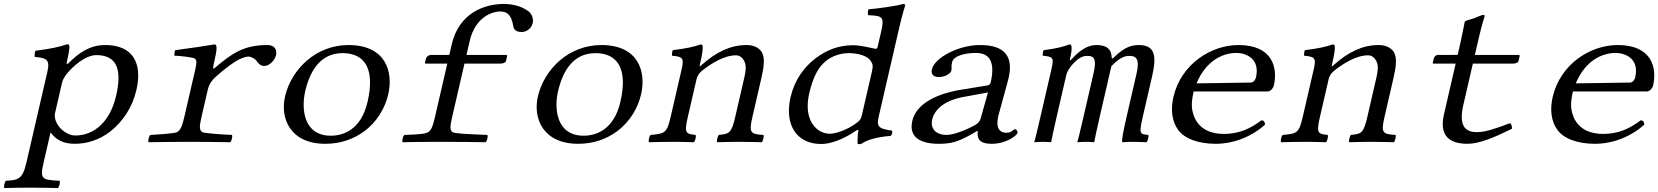

<svg xmlns="http://www.w3.org/2000/svg" viewBox="-50 -718 8394 972"><path d="M303.6 -362C341.2 -401.5 392.4 -439 437.4 -439C547 -439 566.9 -359 537.8 -233C508.5 -106 430.4 -32 330.4 -32C284.1 -32 222.7 -83 227.6 -141L264 -299C269.3 -322 287.6 -345.3 303.6 -362ZM287.6 -401C295.2 -434 303.2 -473 301 -485C300.1 -490 299 -494 290 -494C256.3 -482 208.7 -471 129.4 -461C125.8 -454 124.9 -437 125.3 -430C183.9 -424 204.7 -419 189.7 -354L83.5 106C64.4 189 42.2 194 -19.5 197C-26.9 203 -32.6 228 -28 234C14.2 233 49.3 232 98.4 232C155 232 200.2 233 243 234C250.4 228 256.1 203 251.5 197C161.4 193 151.5 188.6 170.5 106L206.1 -48C230 -13 268.7 10 327.7 10C389.7 10 452.1 -9 508 -52C571.8 -103 619.9 -173 640.7 -263C672.2 -399.5 621.7 -490 483.1 -490C406.7 -490 352.2 -453.5 295.7 -397C291.6 -393 285.7 -393 287.6 -401Z M1034.7 -406C1047.3 -460.5 1047.7 -475 1045 -485C1044.1 -490 1042.8 -493 1034.8 -493C989.1 -485.5 908.2 -473 837.1 -464C833.7 -458 832 -442 832.7 -436C856.2 -436 926.8 -428 935.4 -422C946.6 -414 946.6 -401 939 -368L883.1 -126C872 -78 863.6 -59.2 846.3 -49C835.3 -42.5 752.5 -37 711.1 -35C703.7 -29 697.9 -4 702.5 2C744.8 1 870 0 910 0C951 0 1072.8 1 1115.5 2C1122.9 -4 1128.7 -29 1124.1 -35C1089.3 -36 984.9 -43 974.3 -49C958.6 -59 958.8 -77 970.1 -126L1001.9 -264C1008 -290 1022.1 -311.5 1040.7 -328C1111.2 -390.5 1169.6 -431.5 1208.6 -431.5C1222.6 -431.5 1242.7 -419 1247.9 -411C1256.1 -399 1267.7 -384 1287.7 -384C1313.7 -384 1341.1 -412 1347.4 -439C1352 -459 1347.1 -490 1302.1 -490C1181.1 -490 1120.6 -444.5 1037.3 -374C1026.6 -364.9 1027.1 -373 1034.7 -406Z M1393.1 -230C1366.8 -116 1421.7 10 1596.7 10C1675.7 10 1741.5 -15 1792 -52C1859.3 -101 1899.7 -172 1915.4 -240C1942.2 -356 1902.1 -490 1714.1 -490C1633.1 -490 1560.2 -460 1504.1 -412C1449 -364 1409.3 -300 1393.1 -230ZM1684.7 -449C1798.7 -449 1848.7 -367 1810.9 -203C1777.9 -60 1687.2 -31 1624.2 -31C1487.2 -31 1474.6 -167 1494.9 -255C1517.7 -354 1568.6 -449 1684.7 -449Z M2239.1 -126 2301.4 -396H2484.4C2493.4 -396 2509.3 -400 2511.4 -409L2517.2 -434C2518.1 -438 2515.6 -440 2510.6 -440H2311.6L2327.7 -510C2357.1 -637 2448.4 -660 2481.4 -660C2523.4 -660 2539.8 -636 2548.8 -584C2552.4 -562.8 2569.4 -556 2592.4 -556C2611.4 -556 2639.8 -571 2646.8 -601C2651.4 -621 2643.4 -647 2626.4 -660C2593.2 -685.4 2548.1 -698 2500.1 -698C2410.1 -698 2274.9 -658 2236.8 -493L2224.6 -440H2134.6C2116.6 -440 2107.8 -428 2106 -420L2101.8 -402C2100.7 -397 2102.4 -396 2106.4 -396H2214.4L2152.1 -126C2141 -78 2133.6 -59 2117.3 -49C2105.5 -41 2073.5 -37 1997.1 -35C1989.7 -29 1983.9 -4 1988.5 2C2030.8 1 2097.6 0 2167 0C2261.4 0 2365.8 1 2408.5 2C2415.9 -4 2421.7 -29 2417.1 -35C2312 -39 2251.7 -42 2241.3 -49C2226.6 -59 2228 -78 2239.1 -126Z M2673.1 -230C2646.8 -116 2701.7 10 2876.7 10C2955.7 10 3021.5 -15 3072 -52C3139.3 -101 3179.7 -172 3195.4 -240C3222.2 -356 3182.1 -490 2994.1 -490C2913.1 -490 2840.2 -460 2784.1 -412C2729 -364 2689.3 -300 2673.1 -230ZM2964.7 -449C3078.7 -449 3128.7 -367 3090.9 -203C3057.9 -60 2967.2 -31 2904.2 -31C2767.2 -31 2754.6 -167 2774.9 -255C2797.7 -354 2848.6 -449 2964.7 -449Z M3501.8 -389C3497.9 -385 3489.6 -375 3492.8 -389C3506.9 -450.1 3509.3 -474.7 3507 -485C3505.9 -489.6 3504.8 -493 3496.8 -493C3466.3 -482 3427.2 -473 3356.1 -464C3352.7 -458 3351 -442 3351.7 -436C3404.5 -431 3414.3 -426 3401 -368L3345.1 -126C3326.2 -44 3315.5 -41.1 3244.1 -35C3236.7 -29 3230.9 -4 3235.5 2C3276.8 1 3316 0 3359 0C3398 0 3420.8 1 3462.5 2C3469.9 -4 3475.7 -29 3471.1 -35C3421.2 -40 3413.2 -44 3432.1 -126L3476.2 -317C3481 -338 3492.8 -350 3502.9 -359C3549.4 -396 3615.1 -438 3676.1 -438C3696.1 -438 3712 -423.9 3720.8 -402C3728.4 -383 3725 -355 3718 -325L3672.1 -126C3653.2 -44 3642.2 -40 3589.1 -35C3582.7 -29 3576.9 -4 3580.5 2C3622.8 1 3646 0 3686 0C3727 0 3763.8 1 3806.5 2C3812.9 -4 3818.7 -29 3815.1 -35C3750 -39.1 3740.2 -44 3759.1 -126L3804.3 -322C3817 -377 3824.6 -427 3805.3 -456C3791.5 -476.7 3765.1 -490 3730.1 -490C3650.1 -490 3578.5 -457 3501.8 -389Z M4313.9 -138C4309 -117 4305.2 -109 4285.9 -95C4236.6 -59 4180.5 -41 4150.5 -41C4086.5 -41 4014.7 -107 4046.8 -246C4065.3 -326 4091.7 -371 4115 -394C4164 -446 4226.7 -449 4249.7 -449C4291.7 -449 4341.7 -436 4357.7 -410C4369.5 -392 4370.9 -385 4362.8 -350ZM4282.9 -56C4288.9 -60 4297.5 -63 4295.7 -55C4289.5 -28 4291.7 10 4291.7 10C4299 13 4302.2 12 4310.7 10C4336.8 -8 4382.6 -24.1 4458.9 -30C4466.3 -36 4469.8 -51 4465.2 -57C4392.3 -66.1 4387.7 -81 4399 -130L4503.6 -583C4518.6 -648 4531.8 -688 4531.8 -688C4533.5 -695 4530.1 -698 4521.1 -698C4493.8 -688 4387.6 -674 4346.9 -671C4343.1 -663 4341.4 -647 4346 -641C4417.3 -638.1 4428.2 -633.1 4411.1 -559L4393 -481C4391.2 -473 4388.7 -471 4380.7 -471C4376.7 -471 4309.9 -489 4270.9 -489C4192.9 -489 4136.4 -465 4078.7 -423C4016.6 -375 3971.3 -309 3952.2 -226C3920.5 -89 3980.5 11 4107.5 11C4153.5 11 4217.5 -11 4282.9 -56Z M4951.7 -250 4913.8 -116C4909.5 -100.9 4898.2 -92 4886.6 -85C4847.5 -63 4780.1 -35 4743.1 -35C4676.1 -35 4661 -78 4668.9 -112C4681.8 -168 4737.9 -210.8 4826.4 -227ZM4899.7 -55C4896.8 -21 4901.7 10 4970.7 10C5046.7 10 5098.8 -33.6 5101.4 -45C5103.2 -53 5094.8 -64 5088.8 -64C5080.8 -64 5072.6 -46 5045.6 -46C4995.6 -46 4992.8 -91 5006.6 -141L5050.7 -302C5096.9 -459.5 5004.1 -490 4910.1 -490C4805.1 -490 4681.6 -427 4667.7 -367C4661.5 -340 4677.7 -328 4703.7 -328C4734.7 -328 4762.9 -346 4766.1 -360C4768 -368 4768 -377 4767 -381C4766.7 -384 4767.3 -391 4770 -403C4778.1 -438 4841.9 -450 4890.9 -450C4944.9 -450 4993.4 -422 4965.3 -300C4963.4 -292 4955.3 -287 4952 -286L4816.9 -264C4669.1 -239.9 4585.8 -181 4568.7 -107C4549.1 -22 4610.7 10 4702.7 10C4763.7 10 4796.8 1 4864.3 -36L4896.7 -55Z M5300.5 -132 5347.8 -337C5352.7 -358 5368.1 -379 5376.8 -389C5416.3 -434.3 5440.4 -435 5456.4 -435C5494.4 -435 5500.9 -411 5485.4 -344L5436.5 -132C5415.9 -43 5408.3 -12 5403.5 2C5414.5 1 5439 0 5449 0C5460.3 0 5477.1 1 5489.5 2C5492.7 -15 5498.9 -47.1 5518.5 -132L5576.4 -383C5622.4 -430.5 5647 -435 5668.4 -435C5706.4 -435 5719.3 -413 5703.9 -346L5659.1 -152C5634.2 -44 5628.8 -13.3 5631.5 2C5642.8 1 5660.3 0 5668 0C5709 0 5711.8 1 5754.5 2C5760.9 -4 5766.7 -29 5763.1 -35C5715.1 -38.3 5715.6 -41.7 5741.1 -152L5782.4 -331C5802.9 -419.8 5805.1 -490 5717.1 -490C5682.8 -490 5646.9 -483.9 5589.8 -428C5582.4 -420.8 5578.2 -418.5 5577.9 -428.4C5576.7 -468.5 5553.1 -490 5501.1 -490C5463.1 -490 5423.7 -471.8 5375.7 -419C5367.3 -409.6 5364.5 -409.3 5366.7 -419C5376 -459 5376.3 -474.7 5374 -485C5372.9 -489.6 5371.8 -493 5363.8 -493C5333.3 -482 5304.2 -473 5233.1 -464C5229.7 -458 5228 -442 5228.7 -436C5281.5 -431 5286.3 -426 5273 -368L5218.5 -132C5197.9 -43 5190.3 -12 5185.5 2C5196.5 1 5221 0 5231 0C5242.3 0 5259.1 1 5271.5 2C5274.7 -15 5280.9 -47.1 5300.5 -132Z M6007.3 -296C6058 -416 6144.9 -450 6208.9 -450C6256.9 -450 6330.4 -422 6308.3 -326C6306 -316 6296.3 -300.2 6282.3 -300ZM6336.2 -109C6279.2 -66 6221.2 -40 6146.2 -40C6082 -40 6026.3 -62 5998.7 -120C5982.5 -158 5977.6 -189 5992.9 -255H6367.9C6381.9 -255 6395.8 -272 6398.6 -284C6420.3 -378 6390.1 -490 6220.1 -490C6082.1 -490 5929.2 -395 5890.2 -226C5875.9 -164 5882.8 -103 5914.1 -61C5945.7 -16 6016.7 10 6104.7 10C6198.7 10 6290.7 -29 6354.1 -87C6353.6 -98 6350.9 -108 6336.2 -109Z M6701.8 -389C6697.9 -385 6689.6 -375 6692.8 -389C6706.9 -450.1 6709.3 -474.7 6707 -485C6705.9 -489.6 6704.8 -493 6696.8 -493C6666.3 -482 6627.2 -473 6556.1 -464C6552.7 -458 6551 -442 6551.7 -436C6604.5 -431 6614.3 -426 6601 -368L6545.1 -126C6526.2 -44 6515.5 -41.1 6444.1 -35C6436.7 -29 6430.9 -4 6435.5 2C6476.8 1 6516 0 6559 0C6598 0 6620.8 1 6662.5 2C6669.9 -4 6675.7 -29 6671.1 -35C6621.2 -40 6613.2 -44 6632.1 -126L6676.2 -317C6681 -338 6692.8 -350 6702.9 -359C6749.4 -396 6815.1 -438 6876.1 -438C6896.1 -438 6912 -423.9 6920.8 -402C6928.4 -383 6925 -355 6918 -325L6872.1 -126C6853.2 -44 6842.2 -40 6789.1 -35C6782.7 -29 6776.9 -4 6780.5 2C6822.8 1 6846 0 6886 0C6927 0 6963.8 1 7006.5 2C7012.9 -4 7018.7 -29 7015.1 -35C6950 -39.1 6940.2 -44 6959.1 -126L7004.3 -322C7017 -377 7024.6 -427 7005.3 -456C6991.5 -476.7 6965.1 -490 6930.1 -490C6850.1 -490 6778.5 -457 6701.8 -389Z M7230.6 -440C7216.6 -440 7209.8 -428 7208 -420L7203.8 -402C7202.7 -397 7203.4 -396 7207.4 -396H7319.4L7260.1 -139C7234.2 -27 7291.7 10 7379.7 10C7438.2 10 7512.8 -21 7604.2 -66C7604.6 -76.3 7602.5 -93 7592.7 -94C7532.9 -71 7471.8 -49 7428.3 -49C7377.3 -49 7330.9 -69 7358.2 -187L7406.4 -396H7610.4C7620.4 -396 7635.3 -400 7637.4 -409L7643.2 -434C7644.1 -438 7641.6 -440 7636.6 -440H7416.6L7437.1 -529C7452.1 -594 7465.4 -634 7465.4 -634C7466.8 -640.4 7464.4 -642.8 7459.7 -642.8C7452.4 -642.8 7428.5 -631.7 7411.3 -625.1C7392.7 -618 7367.2 -616 7364.9 -606C7362.2 -594.4 7355.2 -551 7329.6 -440.1Z M7927.3 -296C7978 -416 8064.9 -450 8128.9 -450C8176.9 -450 8250.4 -422 8228.3 -326C8226 -316 8216.3 -300.2 8202.3 -300ZM8256.2 -109C8199.2 -66 8141.2 -40 8066.2 -40C8002 -40 7946.3 -62 7918.7 -120C7902.5 -158 7897.6 -189 7912.9 -255H8287.9C8301.9 -255 8315.8 -272 8318.6 -284C8340.3 -378 8310.1 -490 8140.1 -490C8002.1 -490 7849.2 -395 7810.2 -226C7795.9 -164 7802.8 -103 7834.1 -61C7865.7 -16 7936.7 10 8024.7 10C8118.7 10 8210.7 -29 8274.1 -87C8273.6 -98 8270.9 -108 8256.2 -109Z"/></svg>

Font: Linux Libertine Mono O
Style: Mono Oblique
Weight: 400
Italic angle: -13°
Designer: Philipp H. Poll
Foundry: Philipp H. Poll
Version: Version 5.1.7